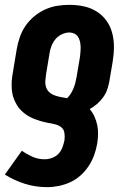

<svg xmlns="http://www.w3.org/2000/svg" viewBox="-20 -548 540 792"><path d="M174 224Q126 224 82 210Q38 196 0 172L70 74Q90 88 113.5 98.5Q137 109 164 109Q179 109 194.5 103.5Q210 98 221 86.5Q232 75 237.5 60Q243 45 246 30Q248 14 245.5 -1Q243 -16 231 -24.5Q219 -33 204 -36Q189 -39 174 -42Q159 -45 144.5 -49.5Q130 -54 116.5 -59.5Q103 -65 91 -73Q79 -81 68.5 -91Q58 -101 50.5 -113.5Q43 -126 37.5 -139.5Q32 -153 30 -168Q28 -183 28 -198.5Q28 -214 30 -229.5Q32 -245 35 -261L49 -345Q53 -369 61.5 -394Q70 -419 85 -441Q100 -463 121 -480.5Q142 -498 166.5 -509Q191 -520 216 -524Q241 -528 266 -528Q296 -528 325 -522Q354 -516 378 -501Q402 -486 418.5 -463.5Q435 -441 442.5 -413Q450 -385 450 -355.5Q450 -326 445 -295L431 -212Q428 -195 422 -178Q416 -161 405 -146Q394 -131 380 -119Q366 -107 350 -98Q362 -84 369.5 -67.5Q377 -51 381 -32.5Q385 -14 384.5 5.5Q384 25 381 44Q377 68 368.5 91.5Q360 115 346 136.5Q332 158 312.5 175.5Q293 193 270 203.5Q247 214 222.5 219Q198 224 174 224ZM257 -143Q266 -152 272.5 -162.5Q279 -173 283.5 -184.5Q288 -196 291 -207.5Q294 -219 296 -231L310 -314Q311 -325 312 -336Q313 -347 312.5 -357.5Q312 -368 309.5 -378Q307 -388 301.5 -396.5Q296 -405 286.5 -409.5Q277 -414 266 -414Q251 -414 235 -406.5Q219 -399 208.5 -386Q198 -373 192 -357.5Q186 -342 184 -326L170 -242Q168 -229 167 -215Q166 -201 170 -188.5Q174 -176 183.5 -167.5Q193 -159 205.5 -154.5Q218 -150 231 -147.5Q244 -145 257 -143Z"/></svg>

Font: Iosevka SS04 Heavy
Style: Italic
Weight: 900
Italic angle: -9°
Monospace: yes
Designer: Belleve Invis
Foundry: Belleve Invis
Version: Version 19.0.0; ttfautohint (v1.8.4)